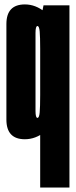

<svg xmlns="http://www.w3.org/2000/svg" viewBox="-20 -624 343 864"><path d="M160.8 220V-525L175.8 -600H292.5V220ZM92 2.6Q8.8 2.6 8.8 -85.9Q8.8 -174.5 8.8 -301Q8.8 -427.8 8.8 -515.9Q8.8 -604.1 92 -604.1Q140.4 -604.1 182.8 -569.4Q225.2 -534.6 225.2 -453.4L160.8 -405.1Q160.8 -457.9 158.6 -482.4Q156.4 -506.9 148.5 -506.9Q139.8 -506.9 139.8 -475.6Q139.8 -444.4 139.8 -301Q139.8 -156 139.8 -124.8Q139.8 -93.5 148.5 -93.5Q156.4 -93.5 158.6 -118Q160.8 -142.5 160.8 -196.8L225.2 -147Q225.2 -65.8 182.8 -31.6Q140.4 2.6 92 2.6Z"/></svg>

Font: Anybody UltraCondensed Thin
Style: Regular
Weight: 100
Width: 1
Designer: Tyler Finck
Foundry: Etcetera Type Company
Version: Version 1.110